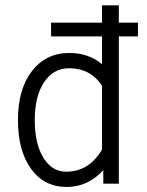

<svg xmlns="http://www.w3.org/2000/svg" viewBox="-20 -704 563 736"><path d="M435.5 -683.6H371.1V-617.2H175.8V-564.5H371.1V-458Q319.3 -501 246.1 -501Q156.2 -501 102.5 -431.6Q48.8 -362.3 48.8 -244.1Q48.8 -126 99.1 -56.6Q149.4 12.7 235.4 12.7Q317.4 12.7 376 -51.8V0H435.5V-564.5H508.8V-617.2H435.5ZM371.1 -130.9Q321.3 -45.9 234.4 -45.9Q178.7 -45.9 146 -99.6Q113.3 -153.3 113.3 -244.1Q113.3 -335 148.9 -388.7Q184.6 -442.4 245.1 -442.4Q327.1 -442.4 371.1 -375Z"/></svg>

Font: Lohit Devanagari
Style: Regular
Weight: 400
Version: 2.95.4